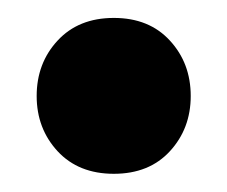

<svg xmlns="http://www.w3.org/2000/svg" viewBox="-20 -371 250 211"><path d="M20.3 -265.5Q20.3 -301.6 43.3 -326.4Q66.3 -351.3 105.1 -351.3Q143.9 -351.3 166.7 -326.4Q189.6 -301.6 189.6 -265.5Q189.6 -229.7 166.7 -204.8Q143.9 -180 105.1 -180Q66.3 -180 43.3 -204.8Q20.3 -229.7 20.3 -265.5Z"/></svg>

Font: Baloo Bhaina 2
Style: Regular
Weight: 400
Designer: Yesha Goshar, Manish Minz, Shuchita Grover and Ek Type
Foundry: Ek Type
Version: Version 1.700